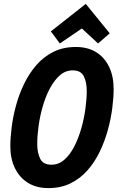

<svg xmlns="http://www.w3.org/2000/svg" viewBox="-20 -950 603 985"><path d="M228 15Q167 15 123.5 -12Q80 -39 56.5 -87.5Q33 -136 33 -200Q33 -244 40 -298.5Q47 -353 62.5 -410Q78 -467 104 -520.5Q130 -574 167 -616.5Q204 -659 254 -684Q304 -709 369 -709Q430 -709 473 -682.5Q516 -656 539.5 -607.5Q563 -559 563 -494Q563 -450 556 -395.5Q549 -341 533.5 -284Q518 -227 492.5 -173.5Q467 -120 430 -77.5Q393 -35 343 -10Q293 15 228 15ZM244 -105Q281 -105 310 -130.5Q339 -156 360.5 -197.5Q382 -239 396.5 -289.5Q411 -340 418 -390.5Q425 -441 425 -484Q425 -528 410 -558.5Q395 -589 353 -589Q316 -589 287 -563.5Q258 -538 236 -496.5Q214 -455 199.5 -405Q185 -355 178 -304Q171 -253 171 -211Q171 -167 186 -136Q201 -105 244 -105ZM287 -727 241 -789 420 -930 543 -779 483 -727 400 -804Z"/></svg>

Font: Ubuntu Sans Mono
Style: Bold Italic
Weight: 700
Italic angle: -13.5°
Monospace: yes
Designer: Dalton Maag Ltd
Foundry: Dalton Maag Ltd
Version: Version 1.006